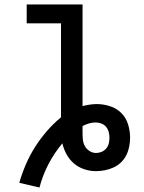

<svg xmlns="http://www.w3.org/2000/svg" viewBox="-20 -755 640 856"><path d="M156 81 66 60Q78 18 95.5 -22.5Q113 -63 136.5 -100Q160 -137 189 -170.5Q218 -204 252 -232V-651H99V-735H348V-282Q363 -286 379.5 -288.5Q396 -291 412 -291Q441 -291 470.5 -281.5Q500 -272 521 -251Q542 -230 551 -200.5Q560 -171 560 -141Q560 -121 556 -101Q552 -81 543 -63Q534 -45 519.5 -31Q505 -17 486.5 -8.5Q468 0 448 4Q428 8 408 8Q381 8 355.5 -0.5Q330 -9 310 -26Q290 -43 277 -66.5Q264 -90 258 -116Q222 -73 196 -23Q170 27 156 81ZM408 -73Q421 -73 433 -78Q445 -83 453.5 -93Q462 -103 465 -115.5Q468 -128 468 -141Q468 -154 464.5 -167Q461 -180 452.5 -190Q444 -200 431.5 -204.5Q419 -209 406 -209Q391 -209 376 -204.5Q361 -200 348 -193Q348 -186 348 -178Q348 -170 348 -163Q348 -148 349.5 -132.5Q351 -117 358.5 -103.5Q366 -90 379.5 -81.5Q393 -73 408 -73Z"/></svg>

Font: Iosevka Slab Medium Extended
Style: Regular
Weight: 500
Width: 7
Monospace: yes
Designer: Belleve Invis
Foundry: Belleve Invis
Version: Version 11.1.1; ttfautohint (v1.8.3)